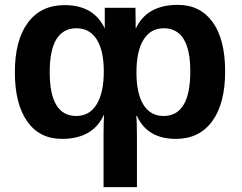

<svg xmlns="http://www.w3.org/2000/svg" viewBox="-20 -560 994 788"><path d="M41 -264Q41 -395 94.5 -467Q148 -539 245 -539Q365 -539 410 -443V-528H536L537 -442Q582 -540 710 -540Q802 -540 853 -469Q904 -398 904 -267Q904 -135 851 -62.5Q798 10 702 10Q585 10 542 -84H539Q542 -69 542 5V208H405V-12Q405 -50 407 -88H406Q361 10 234 10Q142 10 91.5 -62Q41 -134 41 -264ZM761 -267Q761 -444 652 -444Q598 -444 569 -397Q540 -350 540 -263Q540 -177 568.5 -130.5Q597 -84 651 -84Q761 -84 761 -267ZM406 -267Q406 -352 377 -398Q348 -444 294 -444Q184 -444 184 -264Q184 -84 293 -84Q347 -84 376.5 -131.5Q406 -179 406 -267Z"/></svg>

Font: Libra Sans
Style: Bold
Weight: 700
Foundry: Context Ltd
Version: Version 1.000